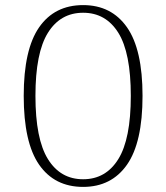

<svg xmlns="http://www.w3.org/2000/svg" viewBox="-20 -721 652 753"><path d="M306 12Q194 12 133.5 -75Q73 -162 73 -345Q73 -527 133.5 -614Q194 -701 306 -701Q417 -701 478 -614Q539 -527 539 -345Q539 -162 478 -75Q417 12 306 12ZM306 -18Q395 -18 444 -97Q493 -176 493 -345Q493 -514 444 -592.5Q395 -671 306 -671Q217 -671 168 -592.5Q119 -514 119 -345Q119 -176 168 -97Q217 -18 306 -18Z"/></svg>

Font: Arima Thin ExtraLight
Style: Regular
Weight: 250
Version: Version 1.100